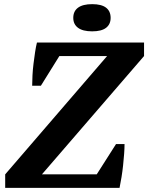

<svg xmlns="http://www.w3.org/2000/svg" viewBox="-20 -905 714 925"><path d="M539 -211H580Q580 -190 578 -163Q576 -136 573 -108Q570 -80 565.5 -52Q561 -24 556 0H5V-65L496 -635H266L177 -492H135Q135 -514 136.5 -542Q138 -570 141.5 -598.5Q145 -627 149 -653.5Q153 -680 158 -700H674V-635L182 -65H446ZM333 -819Q333 -851 356 -868Q379 -885 424 -885Q469 -885 491 -868Q513 -851 513 -819Q513 -788 491 -771Q469 -754 424 -754Q379 -754 356 -771Q333 -788 333 -819Z"/></svg>

Font: PT Serif
Style: Bold Italic
Weight: 700
Italic angle: -12°
Designer: A.Korolkova, O.Umpeleva, V.Yefimov
Foundry: ParaType Ltd
Version: Version 1.000W OFL